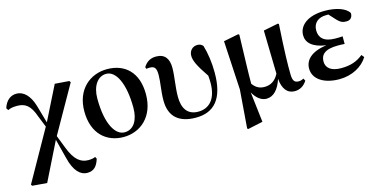

<svg xmlns="http://www.w3.org/2000/svg" viewBox="-74 -945 3100 1560"><g transform="rotate(-15 1476.0 -165.5)"><path d="M503 221C560 221 588 188 606 129L597 112C584 120 559 123 538 123C475 123 424 87 382 -24L340 -132L563 -526L554 -538L434 -547L291 -261L248 -411C221 -502 171 -550 112 -550C62 -550 22 -519 2 -457L14 -438C31 -447 52 -453 89 -453C158 -453 201 -427 237 -322L274 -230L35 195L43 206L166 216L325 -105L367 58C395 176 448 221 503 221Z M864 16C1004 16 1128 -83 1128 -274C1128 -458 1024 -552 874 -552C732 -552 608 -453 608 -268C608 -76 724 16 864 16ZM881 -19C806 -19 737 -121 737 -342C737 -446 786 -517 858 -517C940 -517 1001 -398 1001 -193C1001 -92 959 -19 881 -19Z M1472 16C1626 16 1713 -79 1713 -298C1713 -385 1701 -464 1681 -531C1669 -545 1655 -552 1634 -552C1596 -552 1564 -524 1564 -479C1564 -439 1586 -390 1656 -288C1658 -267 1659 -247 1659 -228C1659 -88 1593 -26 1503 -26C1413 -26 1373 -88 1373 -185C1373 -272 1391 -350 1391 -426C1391 -503 1358 -548 1286 -548C1239 -548 1206 -529 1179 -487L1185 -471C1193 -474 1202 -474 1212 -474C1255 -474 1268 -456 1268 -397C1268 -336 1252 -267 1252 -187C1252 -49 1332 16 1472 16Z M2065 16C2127 16 2170 -34 2197 -116C2204 -31 2241 16 2303 16C2350 16 2384 -8 2407 -45L2396 -65C2384 -58 2372 -53 2355 -53C2321 -53 2304 -68 2304 -130C2303 -203 2304 -305 2319 -544L2312 -550L2187 -525L2195 -160C2165 -102 2123 -81 2075 -81C2036 -81 2004 -95 1976 -134C1976 -233 1980 -334 1986 -544L1978 -550L1852 -525L1875 -113L1850 209L1858 215L1984 188L1954 -67C1980 -19 2020 16 2065 16Z M2679 16C2787 16 2876 -35 2919 -106L2901 -128C2851 -87 2796 -67 2716 -67C2629 -67 2590 -104 2590 -156C2590 -212 2624 -252 2737 -252C2749 -252 2762 -252 2793 -250V-314C2768 -312 2752 -312 2732 -312C2635 -312 2598 -355 2598 -416C2598 -477 2640 -515 2709 -515H2727L2772 -466C2807 -427 2827 -423 2856 -423C2889 -423 2908 -444 2907 -479C2880 -527 2795 -552 2707 -552C2556 -552 2485 -483 2485 -405C2485 -343 2533 -294 2647 -278C2511 -260 2462 -198 2462 -131C2462 -38 2555 16 2679 16Z"/></g></svg>

Font: Noto Serif SC
Style: Bold
Weight: 700
Designer: Ryoko NISHIZUKA 西塚涼子 (kana & ideographs); Frank Grießhammer (Latin, Greek & Cyrillic); Wenlong ZHANG 张文龙 (bopomofo); San
Foundry: Adobe
Version: Version 2.001;hotconv 1.1.0;makeotfexe 2.6.0